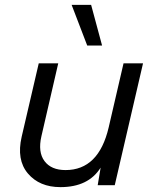

<svg xmlns="http://www.w3.org/2000/svg" viewBox="-20 -760 638 788"><path d="M399 -573H338L274 -740H354ZM487 -500H567L451 0H381L393 -72Q343 8 228 8Q142 8 94.5 -48Q47 -104 69 -199L139 -500H219L150 -201Q135 -136 162.5 -99Q190 -62 249 -62Q385 -62 426 -237Z"/></svg>

Font: Elaine Sans
Style: Italic
Weight: 400
Italic angle: -13°
Designer: Wei Huang
Foundry: Wei Huang
Version: Version 2.001;December 24, 2019;FontCreator 12.0.0.2547 64-b